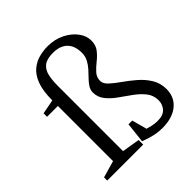

<svg xmlns="http://www.w3.org/2000/svg" viewBox="-192 -833 977 977"><g transform="rotate(-45 297.0 -344.0)"><path d="M420 10Q397 10 375.5 6Q354 2 335 -4Q316 -10 300 -16L312 -126H339L361 -45Q370 -42 389.5 -37.5Q409 -33 430 -33Q470 -33 488.5 -54Q507 -75 507 -104Q507 -140 486 -166.5Q465 -193 434 -215.5Q403 -238 371.5 -260Q340 -282 319 -308.5Q298 -335 298 -369Q298 -387 308.5 -403.5Q319 -420 334.5 -435.5Q350 -451 365.5 -468.5Q381 -486 391.5 -506Q402 -526 402 -551Q402 -574 396 -593Q390 -612 377 -626Q364 -640 344 -647.5Q324 -655 296 -655Q253 -655 231.5 -638Q210 -621 203 -590.5Q196 -560 196 -519V-49L292 -33V0H33V-23L124 -49V-446H46V-471L124 -486Q124 -556 140.5 -598Q157 -640 184 -661.5Q211 -683 242 -690.5Q273 -698 301 -698Q353 -698 393.5 -677.5Q434 -657 457 -626Q480 -595 480 -561Q480 -528 463 -506Q446 -484 423 -466Q400 -448 383 -429Q366 -410 366 -384Q366 -364 387 -344.5Q408 -325 439.5 -303Q471 -281 502.5 -254Q534 -227 555 -193Q576 -159 576 -116Q576 -58 534.5 -24Q493 10 420 10Z"/></g></svg>

Font: Manuale Light
Style: Regular
Weight: 300
Designer: Eduardo Tunni / Pablo Cosgaya
Foundry: Eduardo Tunni / Pablo Cosgaya
Version: Version 1.002